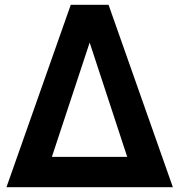

<svg xmlns="http://www.w3.org/2000/svg" viewBox="-20 -783 750 803"><path d="M7 0H703L434 -763H276ZM197 -127 355 -605 512 -127Z"/></svg>

Font: Swile Sans
Style: Bold
Weight: 700
Designer: Lord
Foundry: Lord
Version: Version 1.477;FEAKit 1.0